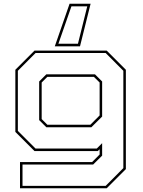

<svg xmlns="http://www.w3.org/2000/svg" viewBox="-20 -812 766 1032"><path d="M87.5 200V59H475L515.5 18.5V-10L505.5 0H165.5L62.5 -103V-437L165.5 -540H553.5L656.5 -437V97L553.5 200ZM101 187H548L643 91.5V-431.5L548 -527H171L76 -431.5V-108.5L171 -13.5H500L529 -42.5V24.5L480.5 72.5H101ZM229 -128 190.5 -166.5V-374L229 -412.5H490.5L529 -374V-185.5L471 -128ZM234.5 -141.5H465.5L515.5 -191.5V-368.5L484.5 -399H234.5L204 -368.5V-172ZM467 -792 410 -563H274.5L354 -792ZM449 -778H364L294 -577H399Z"/></svg>

Font: Tourney Expanded Thin
Style: Regular
Weight: 100
Width: 7
Designer: Tyler Finck
Foundry: Etcetera Type Co
Version: Version 1.010; ttfautohint (v1.8.3)